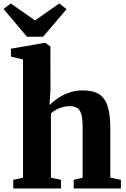

<svg xmlns="http://www.w3.org/2000/svg" viewBox="-50 -1060 711 1080"><path d="M79.5 -60V-725.5L11.5 -741.5V-786L197.5 -818.5H205.5L233.5 -798.5L234 -552.5L228.5 -469Q246 -487 273.8 -506.2Q301.5 -525.5 337.5 -538.5Q373.5 -551.5 415.5 -551.5Q475 -551.5 508.5 -529.2Q542 -507 556.2 -460.5Q570.5 -414 570.5 -340.5V-60.5L630 -48.5V0H364.5V-48.5L415 -60.5V-340.5Q415 -383 409.2 -410Q403.5 -437 387.5 -450Q371.5 -463 341.5 -463Q321 -463 301.2 -457.2Q281.5 -451.5 265 -442.2Q248.5 -433 236.5 -423V-60.5L293 -48.5V0H24.5V-48.5ZM101.5 -853.5 -30 -1009.5 10.5 -1040.5 147 -945 283.5 -1040.5 324.5 -1008.5 192.5 -853.5Z"/></svg>

Font: Merriweather 60pt ExtraBold
Style: Regular
Weight: 800
Version: Version 2.100